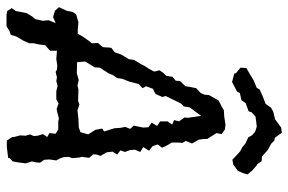

<svg xmlns="http://www.w3.org/2000/svg" viewBox="-168 -718 886 590"><g transform="rotate(90 275.0 -423.0)"><path d="M26 0 14 -2 5 -16 14 -29 20 -61 30 -78 39 -89 44 -112 42 -129 51 -151 32 -143 13 -149 2 -161 7 -172 13 -185 17 -204 24 -214 48 -221 71 -219H84L92 -234L107 -255L113 -262L112 -281L125 -296L126 -314L127 -322L141 -333L147 -351L155 -365L162 -376L164 -392L177 -413L183 -425L191 -437L200 -454L196 -470L204 -482L213 -491L216 -510L228 -520L229 -533L245 -550L247 -563L251 -583L266 -597L271 -609L272 -622L289 -652L307 -661L319 -668L338 -669L363 -673L378 -671L392 -661L389 -645L407 -617V-607L409 -591L421 -570L413 -551L419 -541L418 -527V-508L427 -493L434 -478L424 -465L429 -449L443 -438L432 -420L447 -411L440 -395L441 -380L447 -364L442 -350L455 -340L446 -326L448 -308L459 -289L455 -277L454 -267L465 -254L462 -231L464 -224L466 -202L462 -191L463 -175L467 -164L473 -153L470 -132L471 -116L480 -103L479 -91L476 -78L482 -59L479 -36L476 -19L466 -10L465 -5L432 -1H412L401 -18V-23L396 -42L397 -59L393 -72L398 -84L397 -96L392 -112L401 -125L389 -132L391 -151L378 -159H353L344 -161L325 -156L315 -154L298 -160L285 -153H260L244 -157L229 -153L218 -155L201 -151L194 -155L182 -156L161 -153L136 -155V-134L119 -119L116 -96L113 -84V-70L105 -52L92 -30L87 -13L75 -9L61 0ZM205 -216 226 -222 243 -218 255 -221 290 -220 301 -224 319 -218 345 -221 371 -222 386 -227 393 -251 379 -273 375 -294 384 -300 374 -332 373 -349 370 -365 376 -380 366 -391 372 -420 371 -436 357 -446 367 -463 353 -472V-495L363 -509L349 -515L353 -530L341 -547L342 -558L336 -598L310 -563L307 -545L298 -536L275 -489L278 -479L269 -458L253 -450L245 -429L251 -418L238 -406L231 -378L222 -355L220 -340L212 -329L205 -313L188 -287L187 -271L169 -242L171 -217ZM232 -693 206 -700 205 -705 188 -719 189 -737 210 -749 226 -759 250 -769 255 -778 273 -786 283 -790 299 -796 311 -813 324 -820 346 -825 372 -844 388 -846 403 -825 412 -823 422 -813 439 -804 443 -801 461 -785 475 -784 485 -770 488 -769 504 -755 509 -749 516 -741 512 -727 505 -711 486 -697 471 -694 456 -708 445 -718 432 -725 421 -734 402 -743 396 -754 385 -764 369 -769 351 -767 338 -765 325 -753 322 -744 297 -735 288 -722 266 -717 261 -708 247 -701Z"/></g></svg>

Font: Winky Rough Light
Style: Italic
Weight: 300
Italic angle: -8.97852°
Designer: Simon Atzbach
Foundry: typofactur
Version: Version 1.206; ttfautohint (v1.8.4.7-5d5b)